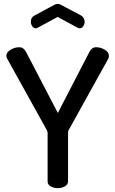

<svg xmlns="http://www.w3.org/2000/svg" viewBox="-20 -976 598 996"><path d="M227 -35V-288Q227 -290 224 -299L17 -672Q13 -680 13 -687Q13 -705 35 -718Q57 -731 80 -731Q102 -731 115 -707L280 -390L444 -707Q456 -731 479 -731Q502 -731 523.5 -718Q545 -705 545 -687Q545 -678 542 -672L335 -299Q333 -293 333 -288V-35Q333 -19 317 -9.5Q301 0 280 0Q258 0 242.5 -9.5Q227 -19 227 -35ZM279 -888 175 -832Q170 -829 166 -829Q155 -829 147.5 -839.5Q140 -850 140 -864Q140 -885 158 -895L262 -951Q272 -956 279 -956Q288 -956 296 -951L400 -896Q419 -884 419 -863Q419 -850 411.5 -839.5Q404 -829 393 -829Q391 -829 387 -830Q385 -832 383 -832Z"/></svg>

Font: Dosis
Style: SemiBold
Weight: 600
Designer: Edgar Tolentino, Pablo Impallari, Igino Marini
Foundry: Edgar Tolentino, Pablo Impallari, Igino Marini
Version: Version 1.007